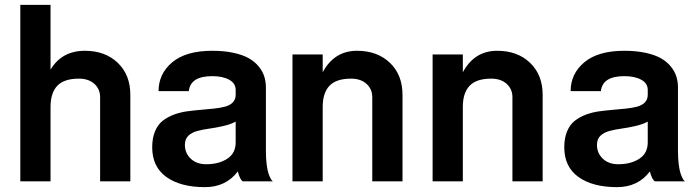

<svg xmlns="http://www.w3.org/2000/svg" viewBox="-20 -750 2869 794"><path d="M64 0V-730H189V-461.9Q235.4 -540 331.1 -540Q415 -540 467 -490.2Q519 -440.4 519 -357.9V0H394V-348.1Q394 -381.8 370.1 -403.3Q346.2 -424.8 306.2 -424.8Q245.1 -424.8 217 -395.3Q189 -365.7 189 -308.1V0Z M954.6 -377.9Q954.6 -405.8 927.5 -420.4Q900.4 -435.1 857.4 -435.1Q767.6 -435.1 760.7 -373H635.7Q635.7 -445.3 692.6 -492.7Q749.5 -540 857.4 -540Q907.2 -540 946 -531.5Q984.9 -522.9 1009.5 -508.8Q1034.2 -494.6 1050.3 -474.6Q1066.4 -454.6 1073 -433.3Q1079.6 -412.1 1079.6 -388.2V-125Q1079.6 -94.2 1082.8 -70.1Q1085.9 -45.9 1090.1 -33.4Q1094.2 -21 1098.6 -12.7Q1103 -4.4 1106 -2L1109.4 0H984.4Q972.2 -6.8 963.4 -41Q914.1 23.9 827.6 23.9Q726.6 23.9 668 -18.1Q609.4 -60.1 609.4 -141.1Q609.4 -179.2 621.1 -207Q632.8 -234.9 652.8 -250.5Q672.9 -266.1 698.7 -275.9Q724.6 -285.6 753.4 -289.6Q782.2 -293.5 810.8 -295.9Q839.4 -298.3 865.2 -301Q891.1 -303.7 911.1 -309.1Q931.2 -314.5 942.9 -326.7Q954.6 -338.9 954.6 -357.9ZM954.6 -161.1V-247.1Q934.1 -235.8 903.3 -228.8Q872.6 -221.7 846.7 -218.3Q820.8 -214.8 796.6 -208.5Q772.5 -202.1 758.5 -188.2Q744.6 -174.3 744.6 -150.9Q744.6 -116.7 768.8 -93.8Q793 -70.8 832.5 -70.8Q884.8 -70.8 919.7 -93.5Q954.6 -116.2 954.6 -161.1Z M1189.5 0V-524.9H1314.5V-451.2Q1362.3 -540 1456.5 -540Q1540.5 -540 1592.5 -490.2Q1644.5 -440.4 1644.5 -357.9V0H1519.5V-348.1Q1519.5 -381.8 1495.6 -403.3Q1471.7 -424.8 1431.6 -424.8Q1370.6 -424.8 1342.5 -395.3Q1314.5 -365.7 1314.5 -308.1V0Z M1769 0V-524.9H1894V-451.2Q1941.9 -540 2036.1 -540Q2120.1 -540 2172.1 -490.2Q2224.1 -440.4 2224.1 -357.9V0H2099.1V-348.1Q2099.1 -381.8 2075.2 -403.3Q2051.3 -424.8 2011.2 -424.8Q1950.2 -424.8 1922.1 -395.3Q1894 -365.7 1894 -308.1V0Z M2658.7 -377.9Q2658.7 -405.8 2631.6 -420.4Q2604.5 -435.1 2561.5 -435.1Q2471.7 -435.1 2464.8 -373H2339.8Q2339.8 -445.3 2396.7 -492.7Q2453.6 -540 2561.5 -540Q2611.3 -540 2650.1 -531.5Q2689 -522.9 2713.6 -508.8Q2738.3 -494.6 2754.4 -474.6Q2770.5 -454.6 2777.1 -433.3Q2783.7 -412.1 2783.7 -388.2V-125Q2783.7 -94.2 2786.9 -70.1Q2790 -45.9 2794.2 -33.4Q2798.3 -21 2802.7 -12.7Q2807.1 -4.4 2810.1 -2L2813.5 0H2688.5Q2676.3 -6.8 2667.5 -41Q2618.2 23.9 2531.7 23.9Q2430.7 23.9 2372.1 -18.1Q2313.5 -60.1 2313.5 -141.1Q2313.5 -179.2 2325.2 -207Q2336.9 -234.9 2356.9 -250.5Q2377 -266.1 2402.8 -275.9Q2428.7 -285.6 2457.5 -289.6Q2486.3 -293.5 2514.9 -295.9Q2543.5 -298.3 2569.3 -301Q2595.2 -303.7 2615.2 -309.1Q2635.3 -314.5 2647 -326.7Q2658.7 -338.9 2658.7 -357.9ZM2658.7 -161.1V-247.1Q2638.2 -235.8 2607.4 -228.8Q2576.7 -221.7 2550.8 -218.3Q2524.9 -214.8 2500.7 -208.5Q2476.6 -202.1 2462.6 -188.2Q2448.7 -174.3 2448.7 -150.9Q2448.7 -116.7 2472.9 -93.8Q2497.1 -70.8 2536.6 -70.8Q2588.9 -70.8 2623.8 -93.5Q2658.7 -116.2 2658.7 -161.1Z"/></svg>

Font: Miedinger*
Style: Bold
Weight: 700
Version: Version 001.000